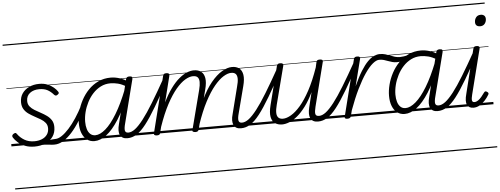

<svg xmlns="http://www.w3.org/2000/svg" viewBox="-69 -1087 4331 1664"><g transform="rotate(-5 2097.0 -255.0)"><path d="M257 -7Q285 -17 310 -22Q335 -27 354.5 -29Q374 -31 385 -31Q394 -31 397.5 -23.5Q401 -16 399 -7Q397 2 390 9.5Q383 17 372 17Q351 17 331 14Q311 11 288 10Q265 9 235 15ZM200 19Q153 19 117 4.5Q81 -10 56.5 -32Q32 -54 19 -75Q14 -83 15 -91Q16 -99 26 -106Q35 -112 42.5 -113Q50 -114 56 -104Q80 -70 116.5 -48.5Q153 -27 202 -27Q238 -27 267 -38.5Q296 -50 313 -73Q330 -96 330 -129Q330 -157 314.5 -176.5Q299 -196 274.5 -210.5Q250 -225 223 -239.5Q196 -254 171.5 -271Q147 -288 131.5 -313Q116 -338 116 -374Q116 -418 138 -450Q160 -482 198.5 -500.5Q237 -519 287 -519Q328 -519 359 -506Q390 -493 411.5 -474.5Q433 -456 444 -439Q450 -430 449 -424.5Q448 -419 437 -411Q429 -405 422 -405.5Q415 -406 408 -413Q382 -443 353.5 -458Q325 -473 283 -473Q233 -473 201.5 -448.5Q170 -424 170 -380Q170 -352 185.5 -332.5Q201 -313 225.5 -298Q250 -283 277.5 -268.5Q305 -254 329.5 -236.5Q354 -219 369.5 -195Q385 -171 385 -135Q385 -86 360.5 -51.5Q336 -17 294 1Q252 19 200 19ZM0 365H535V375H0ZM0 -20H535V0H0ZM0 -505H535V-500H0ZM0 -885H535V-875H0Z M373 17Q362 17 357 9.5Q352 2 353 -7Q354 -16 362.5 -23.5Q371 -31 385 -31Q411 -31 441.5 -51.5Q472 -72 505 -108.5Q538 -145 571 -195Q604 -245 635 -306Q640 -315 648.5 -314.5Q657 -314 663 -307.5Q669 -301 665 -292Q633 -225 598 -168.5Q563 -112 525.5 -70.5Q488 -29 450 -6Q412 17 373 17ZM535 365V375ZM535 -20V0ZM535 -505V-500ZM535 -885V-875Z M721 17Q684 17 656.5 -3.5Q629 -24 614 -61.5Q599 -99 599 -151Q599 -197 612 -248Q625 -299 650.5 -347Q676 -395 713.5 -434Q751 -473 800 -496Q849 -519 908 -519Q945 -519 983.5 -507Q1022 -495 1056 -472L1045 -426Q1002 -453 967 -461.5Q932 -470 902 -470Q856 -470 817.5 -450.5Q779 -431 749 -398.5Q719 -366 698 -325Q677 -284 666 -240.5Q655 -197 655 -156Q655 -121 663.5 -93Q672 -65 689.5 -49Q707 -33 733 -33Q774 -33 822.5 -74.5Q871 -116 922 -200Q973 -284 1022 -409L1040 -365Q988 -233 934 -148.5Q880 -64 826.5 -23.5Q773 17 721 17ZM1008 17Q983 17 967.5 8Q952 -1 944 -17.5Q936 -34 936.5 -58Q937 -82 945 -111L1041 -495Q1044 -506 1051 -510.5Q1058 -515 1071 -515Q1088 -515 1093 -508.5Q1098 -502 1095 -490L999 -113Q987 -69 991.5 -50Q996 -31 1020 -31Q1030 -31 1034.5 -23.5Q1039 -16 1037.5 -7Q1036 2 1029 9.5Q1022 17 1008 17ZM535 365H1170V375H535ZM535 -20H1170V0H535ZM535 -505H1170V-500H535ZM535 -885H1170V-875H535Z M1008 17Q997 17 992 9.5Q987 2 988 -7Q989 -16 997.5 -23.5Q1006 -31 1020 -31Q1048 -31 1079.5 -55Q1111 -79 1151.5 -131Q1192 -183 1244 -268Q1296 -353 1365 -476Q1370 -486 1379 -485.5Q1388 -485 1394 -478Q1400 -471 1395 -461Q1322 -325 1267.5 -233Q1213 -141 1170 -86Q1127 -31 1088.5 -7Q1050 17 1008 17ZM1170 365V375ZM1170 -20V0ZM1170 -505V-500ZM1170 -885V-875Z M1996 17Q1971 17 1955.5 8Q1940 -1 1932.5 -18Q1925 -35 1925 -58.5Q1925 -82 1934 -112L1993 -345Q2005 -387 2004.5 -414.5Q2004 -442 1991.5 -455.5Q1979 -469 1952 -469Q1922 -469 1884 -445.5Q1846 -422 1804 -371.5Q1762 -321 1719.5 -240Q1677 -159 1638 -43H1615Q1647 -166 1689.5 -256Q1732 -346 1780 -404.5Q1828 -463 1875.5 -491Q1923 -519 1964 -519Q2002 -519 2026 -500.5Q2050 -482 2056.5 -443.5Q2063 -405 2047 -345L1987 -114Q1975 -71 1979.5 -51Q1984 -31 2008 -31Q2018 -31 2022.5 -23.5Q2027 -16 2025.5 -7Q2024 2 2017 9.5Q2010 17 1996 17ZM1264 15Q1252 15 1244.5 10Q1237 5 1240 -5L1363 -495Q1366 -506 1372 -510.5Q1378 -515 1392 -515Q1408 -515 1414 -509Q1420 -503 1417 -492L1360 -264Q1394 -334 1430 -383Q1466 -432 1501.5 -462Q1537 -492 1570 -505.5Q1603 -519 1632 -519Q1670 -519 1694.5 -500.5Q1719 -482 1725.5 -443.5Q1732 -405 1716 -345L1629 -4Q1626 6 1619.5 10.5Q1613 15 1599 15Q1587 15 1579 10Q1571 5 1575 -5L1663 -345Q1674 -387 1673.5 -414.5Q1673 -442 1660.5 -455.5Q1648 -469 1620 -469Q1589 -469 1551 -446.5Q1513 -424 1471.5 -375Q1430 -326 1388 -247.5Q1346 -169 1307 -56L1294 -4Q1292 6 1285.5 10.5Q1279 15 1264 15ZM1170 365H2159V375H1170ZM1170 -20H2159V0H1170ZM1170 -505H2159V-500H1170ZM1170 -885H2159V-875H1170Z M1997 17Q1986 17 1981 9.5Q1976 2 1977 -7Q1978 -16 1986.5 -23.5Q1995 -31 2009 -31Q2037 -31 2068.5 -55Q2100 -79 2140.5 -131Q2181 -183 2233 -268Q2285 -353 2354 -476Q2359 -486 2368 -485.5Q2377 -485 2383 -478Q2389 -471 2384 -461Q2311 -325 2256.5 -233Q2202 -141 2159 -86Q2116 -31 2077.5 -7Q2039 17 1997 17ZM2159 365V375ZM2159 -20V0ZM2159 -505V-500ZM2159 -885V-875Z M2354 15Q2318 15 2292.5 -2.5Q2267 -20 2259.5 -58.5Q2252 -97 2268 -160L2353 -495Q2357 -506 2363 -510.5Q2369 -515 2383 -515Q2398 -515 2404.5 -509Q2411 -503 2408 -492L2322 -159Q2311 -118 2311.5 -90Q2312 -62 2325.5 -48Q2339 -34 2366 -34Q2397 -34 2436.5 -57Q2476 -80 2518.5 -129Q2561 -178 2604 -257.5Q2647 -337 2687 -452L2697 -497Q2700 -509 2706.5 -513Q2713 -517 2726 -517Q2742 -517 2748.5 -512Q2755 -507 2752 -495L2655 -113Q2644 -70 2648 -50.5Q2652 -31 2679 -31Q2689 -31 2693.5 -23.5Q2698 -16 2696.5 -7Q2695 2 2688 9.5Q2681 17 2667 17Q2641 17 2625 8Q2609 -1 2601 -17.5Q2593 -34 2593 -58Q2593 -82 2600 -111L2632 -242Q2598 -171 2561 -121.5Q2524 -72 2487.5 -42Q2451 -12 2417 1.5Q2383 15 2354 15ZM2159 365H2830V375H2159ZM2159 -20H2830V0H2159ZM2159 -505H2830V-500H2159ZM2159 -885H2830V-875H2159Z M2667 17Q2656 17 2651 9.5Q2646 2 2647 -7Q2648 -16 2656.5 -23.5Q2665 -31 2679 -31Q2707 -31 2738.5 -55Q2770 -79 2810.5 -131Q2851 -183 2903 -268Q2955 -353 3024 -476Q3029 -486 3038 -485.5Q3047 -485 3053 -478Q3059 -471 3054 -461Q2981 -325 2926.5 -233Q2872 -141 2829 -86Q2786 -31 2747.5 -7Q2709 17 2667 17ZM2829 365V375ZM2829 -20V0ZM2829 -505V-500ZM2829 -885V-875Z M2922 15Q2909 15 2903 10.5Q2897 6 2900 -5L3023 -495Q3026 -506 3032.5 -510.5Q3039 -515 3052 -515Q3068 -515 3074 -509Q3080 -503 3076 -492L3017 -259Q3052 -337 3083.5 -387.5Q3115 -438 3144 -467Q3173 -496 3199 -507.5Q3225 -519 3249 -519Q3261 -519 3265.5 -511.5Q3270 -504 3268 -494Q3266 -484 3259 -477Q3252 -470 3240 -470Q3215 -470 3183 -443.5Q3151 -417 3115 -364.5Q3079 -312 3041 -234.5Q3003 -157 2966 -55L2953 -4Q2950 6 2942.5 10.5Q2935 15 2922 15ZM2830 365H3234V375H2830ZM2830 -20H3234V0H2830ZM2830 -505H3234V-500H2830ZM2830 -885H3234V-875H2830Z M3391 -436Q3370 -436 3352 -441Q3334 -446 3316.5 -452.5Q3299 -459 3281.5 -464.5Q3264 -470 3241 -470Q3230 -470 3225.5 -477Q3221 -484 3221.5 -494.5Q3222 -505 3229.5 -512Q3237 -519 3249 -519Q3276 -519 3297.5 -512.5Q3319 -506 3339 -498Q3359 -490 3379 -484Q3399 -478 3423 -478Q3435 -478 3456 -481Q3477 -484 3490 -489Q3497 -493 3502 -489.5Q3507 -486 3509 -480Q3511 -474 3509.5 -468Q3508 -462 3500 -459Q3483 -452 3463.5 -447Q3444 -442 3425 -439Q3406 -436 3391 -436ZM3234 365V375ZM3234 -20V0ZM3234 -505V-500ZM3234 -885V-875Z M3420 17Q3383 17 3355.5 -3.5Q3328 -24 3313 -61.5Q3298 -99 3298 -151Q3298 -197 3311 -248Q3324 -299 3349.5 -347Q3375 -395 3412.5 -434Q3450 -473 3499 -496Q3548 -519 3607 -519Q3644 -519 3682.5 -507Q3721 -495 3755 -472L3744 -426Q3701 -453 3666 -461.5Q3631 -470 3601 -470Q3555 -470 3516.5 -450.5Q3478 -431 3448 -398.5Q3418 -366 3397 -325Q3376 -284 3365 -240.5Q3354 -197 3354 -156Q3354 -121 3362.5 -93Q3371 -65 3388.5 -49Q3406 -33 3432 -33Q3473 -33 3521.5 -74.5Q3570 -116 3621 -200Q3672 -284 3721 -409L3739 -365Q3687 -233 3633 -148.5Q3579 -64 3525.5 -23.5Q3472 17 3420 17ZM3707 17Q3682 17 3666.5 8Q3651 -1 3643 -17.5Q3635 -34 3635.5 -58Q3636 -82 3644 -111L3740 -495Q3743 -506 3750 -510.5Q3757 -515 3770 -515Q3787 -515 3792 -508.5Q3797 -502 3794 -490L3698 -113Q3686 -69 3690.5 -50Q3695 -31 3719 -31Q3729 -31 3733.5 -23.5Q3738 -16 3736.5 -7Q3735 2 3728 9.5Q3721 17 3707 17ZM3234 365H3869V375H3234ZM3234 -20H3869V0H3234ZM3234 -505H3869V-500H3234ZM3234 -885H3869V-875H3234Z M3707 17Q3696 17 3691 9.5Q3686 2 3687 -7Q3688 -16 3696.5 -23.5Q3705 -31 3719 -31Q3747 -31 3778.5 -55Q3810 -79 3850.5 -131Q3891 -183 3943 -268Q3995 -353 4064 -476Q4069 -486 4078 -485.5Q4087 -485 4093 -478Q4099 -471 4094 -461Q4021 -325 3966.5 -233Q3912 -141 3869 -86Q3826 -31 3787.5 -7Q3749 17 3707 17ZM3869 365V375ZM3869 -20V0ZM3869 -505V-500ZM3869 -885V-875Z M4019 15Q3979 15 3964 -15.5Q3949 -46 3967 -111L4062 -495Q4065 -506 4071 -510.5Q4077 -515 4091 -515Q4107 -515 4113 -509Q4119 -503 4116 -492L4017 -100Q4008 -66 4010.5 -49.5Q4013 -33 4031 -33Q4047 -33 4062.5 -43.5Q4078 -54 4093 -71.5Q4108 -89 4121 -108Q4127 -116 4133 -117Q4139 -118 4147 -112Q4157 -106 4158.5 -100Q4160 -94 4156 -87Q4141 -61 4119.5 -37.5Q4098 -14 4072.5 0.5Q4047 15 4019 15ZM4137 -683Q4119 -683 4107.5 -692.5Q4096 -702 4096 -722Q4096 -746 4110 -764Q4124 -782 4151 -782Q4169 -782 4180.5 -772Q4192 -762 4192 -742Q4192 -719 4178 -701Q4164 -683 4137 -683ZM3869 365H4194V375H3869ZM3869 -20H4194V0H3869ZM3869 -505H4194V-500H3869ZM3869 -885H4194V-875H3869Z"/></g></svg>

Font: Playwrite IS Guides
Style: Regular
Weight: 400
Designer: Veronika Burian, José Scaglione
Foundry: TypeTogether
Version: Version 1.003